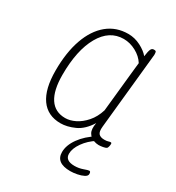

<svg xmlns="http://www.w3.org/2000/svg" viewBox="-171 -635 848 924"><g transform="rotate(30 252.5 -173.0)"><path d="M203 7Q131 7 93.5 -46Q56 -99 56 -201Q56 -302 82 -375.5Q108 -449 156.5 -489Q205 -529 272 -529Q308 -529 341 -512Q374 -495 391 -474Q395 -504 400 -514.5Q405 -525 415 -525H418Q427 -525 428.5 -519.5Q430 -514 430 -504L387 -80Q384 -51 394 -40.5Q404 -30 425 -30Q439 -30 446 -32.5Q453 -35 459 -35Q464 -35 464 -28Q464 -21 462 -13.5Q460 -6 457 -3Q452 1 438 3.5Q424 6 414 6Q401 6 384 0Q367 -6 356 -24.5Q345 -43 352 -80Q321 -30 280 -11.5Q239 7 203 7ZM210 -26Q236 -26 264.5 -40Q293 -54 318 -82.5Q343 -111 356 -153L378 -367Q379 -380 381.5 -400Q384 -420 385 -432Q367 -461 333.5 -479Q300 -497 265 -497Q186 -497 140.5 -417Q95 -337 95 -200Q95 -114 124 -70Q153 -26 210 -26ZM359 183Q279 183 279 123Q279 85 307.5 45Q336 5 387 -27L397 -7Q359 17 335.5 50.5Q312 84 312 113Q312 151 364 151Q388 151 410 143Q432 135 438 135Q446 135 446 149Q446 160 431.5 167.5Q417 175 396.5 179Q376 183 359 183Z"/></g></svg>

Font: Asap Semi Condensed Semi Condensed Thin
Style: Italic
Weight: 100
Width: 4
Italic angle: -6°
Designer: Pablo Cosgaya
Foundry: Omnibus-Type
Version: Version 3.001; ttfautohint (v1.8.4.7-5d5b)